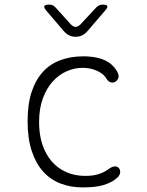

<svg xmlns="http://www.w3.org/2000/svg" viewBox="-20 -805 640 835"><path d="M100 -278Q100 -353 118 -406.5Q136 -460 168 -494Q200 -528 244.5 -544Q289 -560 341 -560Q373 -560 397.5 -555Q422 -550 439 -541.5Q456 -533 467.5 -522Q479 -511 486 -500Q500 -477 494.5 -465Q489 -453 479 -448Q469 -444 459 -448Q449 -452 441 -466Q429 -485 401 -497.5Q373 -510 339 -510Q305 -510 271 -495.5Q237 -481 210 -451.5Q183 -422 166.5 -377.5Q150 -333 150 -273Q150 -219 164.5 -176Q179 -133 205 -103Q231 -73 268 -56.5Q305 -40 351 -40Q386 -40 411 -48.5Q436 -57 454 -71Q465 -79 476.5 -81Q488 -83 496 -75Q500 -71 501.5 -65.5Q503 -60 502.5 -54.5Q502 -49 499 -43.5Q496 -38 491 -33Q479 -22 464 -14Q449 -6 431 -0.5Q413 5 390.5 7.5Q368 10 339 10Q287 10 243 -7Q199 -24 167.5 -59Q136 -94 118 -148.5Q100 -203 100 -278ZM193 -785Q202 -785 209 -782Q216 -779 222 -772L288 -699Q299 -688 309 -688Q319 -688 330 -699L399 -773Q405 -779 412 -782Q419 -785 427 -785Q444 -785 446.5 -778.5Q449 -772 438 -760L359 -668Q349 -657 336.5 -651Q324 -645 309 -645Q294 -645 281.5 -651Q269 -657 259 -668L181 -759Q170 -772 173 -778.5Q176 -785 193 -785Z"/></svg>

Font: Maple Mono NL Thin
Style: Regular
Weight: 250
Monospace: yes
Designer: subframe7536
Version: Version 7.000